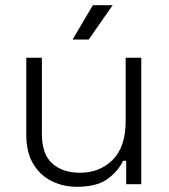

<svg xmlns="http://www.w3.org/2000/svg" viewBox="-20 -708 651 738"><path d="M275 10Q223 10 178.5 -12Q134 -34 107.5 -78.5Q81 -123 81 -190V-486H141V-194Q141 -115 181 -79.5Q221 -44 288 -44Q363 -44 413 -93.5Q463 -143 463 -243V-486H523V0H465V-90H453Q435 -51 394 -20.5Q353 10 275 10ZM259 -556 337 -688H413L321 -556Z"/></svg>

Font: Space Grotesk Light Light
Style: Regular
Weight: 300
Version: Version 2.000